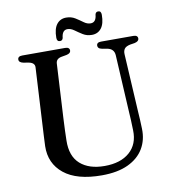

<svg xmlns="http://www.w3.org/2000/svg" viewBox="-94 -945 934 1044"><g transform="rotate(-10 373.0 -423.0)"><path d="M589 -294.5 571.5 -613Q569.5 -648.5 532.5 -656L505 -660.5Q491 -663.5 486 -668.8Q481 -674 481 -681.5Q481 -700 505.5 -700H683.5Q708 -700 708 -681.5Q708 -666 684 -660.5L658.5 -656.5Q635 -651.5 626.8 -640Q618.5 -628.5 619.5 -610.5L637.5 -293.5Q639.5 -268.5 640.5 -244.5Q641.5 -220.5 642.5 -194.5Q644.5 -133 616 -85.2Q587.5 -37.5 529.5 -10.2Q471.5 17 384.5 17Q246.5 17 175.8 -40.2Q105 -97.5 107.5 -193Q108 -213 110 -248.2Q112 -283.5 114 -321.5L130.5 -624Q132 -649.5 97.5 -656L70 -660.5Q45.5 -665.5 45.5 -681.5Q45.5 -700 70.5 -700H307Q331.5 -700 331.5 -681.5Q331.5 -666 307.5 -661L279.5 -656Q249.5 -650.5 248 -624.5L231.5 -323.5Q229.5 -287 228.5 -257.5Q227.5 -228 227 -203Q225 -116.5 273.5 -73.5Q322 -30.5 408 -30.5Q496.5 -30.5 546.2 -74.2Q596 -118 593.5 -194.5Q592.5 -228.5 591.5 -251.8Q590.5 -275 589 -294.5ZM463.5 -744.5Q435.5 -744.5 414 -758Q392.5 -771.5 374 -785Q355.5 -798.5 337 -798.5Q307.5 -798.5 303.5 -755.5Q300 -741.5 286.5 -741.5Q269.5 -741.5 269.5 -762.5Q269.5 -812 288.8 -836.8Q308 -861.5 341 -861.5Q369 -861.5 390.5 -848Q412 -834.5 430.2 -821Q448.5 -807.5 467.5 -807.5Q498 -807.5 501.5 -850Q504.5 -864.5 518.5 -864.5Q535 -864.5 535 -843Q535 -794 515.8 -769.2Q496.5 -744.5 463.5 -744.5Z"/></g></svg>

Font: Fraunces 9pt S000
Style: Regular
Weight: 400
Version: Version 1.000; ttfautohint (v1.8.3)